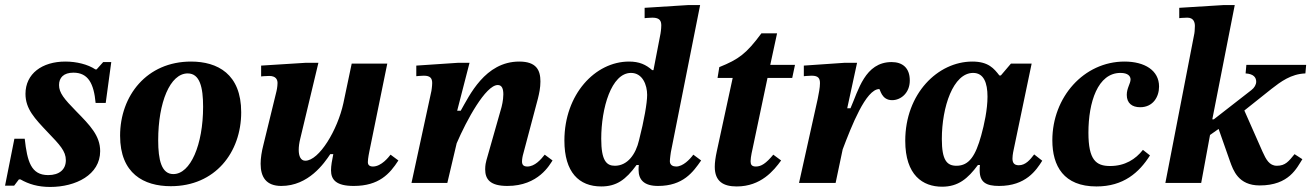

<svg xmlns="http://www.w3.org/2000/svg" viewBox="-25 -725 5197 761"><path d="M174 16C275 16 372 -32 372 -126C372 -187 332 -228 277 -284C229 -333 209 -357 209 -388C209 -417 227 -437 266 -437C325 -437 347 -393 354 -317H394L416 -479H384L358 -450H353C323 -470 278 -481 234 -481C142 -481 76 -433 76 -353C76 -293 113 -255 164 -201C212 -151 236 -126 236 -90C236 -53 210 -31 166 -31C98 -31 83 -85 73 -175H32L-5 11H31L50 -14H56C89 5 126 16 174 16Z M652 13C828 13 931 -121 931 -280C931 -432 837 -481 732 -481C557 -481 451 -346 451 -187C451 -37 545 13 652 13ZM662 -35C615 -35 602 -91 602 -169C602 -319 649 -434 719 -434C767 -434 780 -379 780 -302C780 -151 730 -35 662 -35Z M1090 12C1198 12 1260 -78 1284 -114H1296C1291 -90 1287 -68 1287 -50C1287 -12 1308 12 1377 12C1477 12 1520 -36 1554 -89L1523 -112C1516 -103 1487 -65 1453 -65C1437 -65 1433 -74 1433 -82C1433 -97 1439 -125 1439 -125L1510 -473H1369L1336 -316C1313 -210 1240 -88 1185 -88C1167 -88 1159 -106 1159 -131C1159 -144 1161 -159 1165 -175L1237 -476H1185L1010 -465V-422C1010 -422 1025 -424 1042 -424C1069 -424 1075 -409 1075 -396C1075 -381 1071 -364 1071 -364L1019 -151C1012 -124 1008 -98 1008 -76C1008 -23 1030 12 1090 12Z M1986 12C2110 12 2154 -73 2165 -89L2134 -112C2119 -93 2095 -65 2065 -65C2049 -65 2044 -73 2044 -85C2044 -95 2047 -108 2047 -108L2107 -334C2112 -354 2117 -377 2117 -402C2117 -447 2101 -481 2033 -481C1897 -481 1835 -345 1801 -286H1787L1836 -476H1789L1625 -465V-423C1625 -423 1644 -425 1655 -425C1680 -425 1688 -415 1688 -396C1688 -384 1685 -365 1685 -365L1606 0H1748L1785 -157C1824 -248 1900 -388 1948 -388C1965 -388 1970 -372 1970 -351C1970 -327 1963 -301 1963 -301L1903 -90C1901 -83 1898 -70 1898 -54C1898 -14 1918 12 1986 12Z M2358 14C2418 14 2455 -12 2498 -71H2507C2506 -64 2506 -58 2506 -52C2506 -13 2527 12 2583 12C2683 12 2722 -43 2754 -89L2723 -112C2709 -93 2682 -65 2655 -65C2643 -65 2630 -70 2630 -86C2630 -95 2634 -122 2634 -122L2750 -705H2704L2530 -694V-653C2530 -653 2549 -655 2561 -655C2591 -655 2596 -641 2596 -624C2596 -610 2593 -592 2593 -592L2565 -447H2560C2535 -469 2509 -481 2468 -481C2334 -481 2212 -351 2212 -168C2212 -42 2270 14 2358 14ZM2412 -68C2379 -68 2358 -88 2358 -175C2358 -296 2398 -436 2476 -436C2522 -436 2540 -388 2540 -349C2540 -317 2528 -248 2508 -170C2495 -113 2462 -68 2412 -68Z M2895 14C2991 14 3042 -49 3071 -89L3040 -112C3011 -77 2992 -65 2971 -65C2954 -65 2950 -73 2950 -86C2950 -103 2958 -136 2958 -136L3017 -416H3115L3126 -468H3028L3055 -593H2993C2933 -512 2903 -490 2826 -459L2819 -416H2879L2816 -125C2811 -102 2808 -81 2808 -64C2808 -5 2843 14 2895 14Z M3287 0 3315 -133C3350 -225 3407 -372 3460 -372C3464 -372 3468 -328 3511 -328C3545 -328 3581 -356 3581 -406C3581 -457 3551 -479 3509 -479C3403 -479 3377 -366 3346 -296H3333L3372 -476H3321L3161 -465V-423C3161 -423 3181 -425 3192 -425C3219 -425 3225 -414 3225 -395C3225 -377 3220 -354 3216 -333L3142 0Z M3709 15C3773 15 3811 -17 3851 -71H3859C3858 -63 3858 -56 3858 -50C3858 -2 3884 12 3935 12C4041 12 4082 -50 4106 -88L4074 -113C4058 -92 4040 -70 4013 -70C3992 -70 3988 -83 3988 -97C3988 -112 3993 -133 3993 -133L4064 -473H3982L3942 -426H3936C3915 -453 3893 -481 3829 -481C3692 -481 3563 -354 3563 -167C3563 -30 3633 15 3709 15ZM3766 -68C3728 -68 3708 -90 3708 -174C3708 -301 3753 -436 3832 -436C3874 -436 3889 -397 3889 -342C3889 -291 3876 -231 3864 -188C3842 -109 3817 -68 3766 -68Z M4321 14C4428 14 4490 -41 4533 -109L4505 -131C4476 -94 4434 -67 4375 -67C4319 -67 4289 -91 4289 -199C4289 -320 4326 -436 4416 -436C4446 -436 4456 -423 4456 -410C4456 -394 4441 -376 4441 -349C4441 -316 4462 -300 4494 -300C4545 -300 4569 -341 4569 -382C4569 -446 4512 -481 4432 -481C4271 -481 4146 -340 4146 -169C4146 -67 4191 14 4321 14Z M4736 0 4771 -190 4805 -214 4850 -86C4863 -50 4883 10 4968 10C5085 10 5115 -60 5137 -94L5106 -114C5083 -86 5070 -68 5036 -68C5006 -68 4993 -93 4979 -124L4907 -287L5015 -373C5051 -401 5092 -432 5149 -434L5152 -468H4915L4912 -434C4945 -432 4954 -417 4954 -401C4954 -390 4947 -377 4935 -368L4786 -252H4780L4869 -705H4826L4649 -694V-653C4649 -653 4663 -655 4681 -655C4707 -655 4711 -635 4711 -622C4711 -606 4709 -593 4709 -593L4594 0Z"/></svg>

Font: STIX Two Text
Style: Bold Italic
Weight: 700
Italic angle: -12°
Designer: Ross Mills, John Hudson & Paul Hanslow, Tiro Typeworks Ltd; with prior portions MicroPress Inc. and Coen Hoffman, Elsevi
Foundry: Tiro Typeworks Ltd
Version: Version 2.13 b171